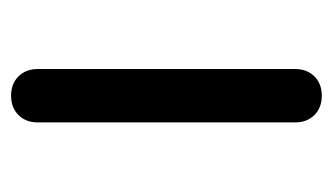

<svg xmlns="http://www.w3.org/2000/svg" viewBox="-144 -442 587 338"><g transform="rotate(90 149.0 -273.5)"><path d="M149 0Q128 0 115 -13Q102 -26 102 -47V-500Q102 -521 115 -534Q128 -547 149 -547Q170 -547 183 -534Q196 -521 196 -500V-47Q196 -26 183 -13Q170 0 149 0Z"/></g></svg>

Font: Comfortaa SemiBold
Style: Regular
Weight: 600
Designer: Johan Aakerlund
Foundry: Johan Aakerlund
Version: Version 3.104; ttfautohint (v1.8.1.43-b0c9)